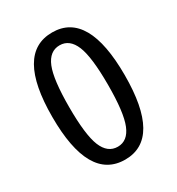

<svg xmlns="http://www.w3.org/2000/svg" viewBox="-166 -786 835 904"><g transform="rotate(-30 251.0 -333.5)"><path d="M252 -679Q448 -679 448 -334Q448 12 252 12Q54 12 54 -334Q54 -679 252 -679ZM252 -609Q197 -609 171.5 -546.5Q146 -484 146 -334Q146 -183 171.5 -120.5Q197 -58 252 -58Q306 -58 331.5 -121Q357 -184 357 -334Q357 -485 331.5 -547Q306 -609 252 -609Z"/></g></svg>

Font: Fira Sans Condensed
Style: Regular
Weight: 400
Width: 3
Designer: Carrois Corporate & Edenspiekermann AG
Foundry: Carrois Corporate GbR & Edenspiekermann AG
Version: Version 4.202;PS 004.202;hotconv 1.0.88;makeotf.lib2.5.64775